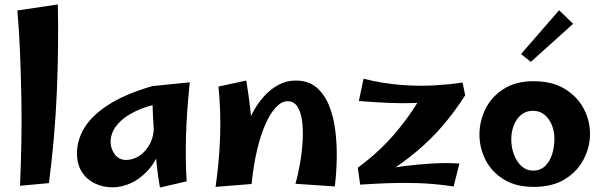

<svg xmlns="http://www.w3.org/2000/svg" viewBox="-20 -828 2708 863"><path d="M200 -5 70 7Q74 -86 76 -186.5Q78 -287 76 -389.5Q74 -492 70 -591.5Q66 -691 58 -781L240 -808Q244 -620 235.5 -416.5Q227 -213 200 -5Z M485 14Q443 14 406.5 -3.5Q370 -21 348 -55Q326 -89 326 -140Q326 -197 358.5 -252Q391 -307 465 -355.5Q539 -404 664 -441L707 -365Q637 -351 591.5 -329Q546 -307 521 -282.5Q496 -258 486.5 -235Q477 -212 477 -194Q477 -159 496 -134Q515 -109 547 -109Q577 -109 605.5 -127Q634 -145 653.5 -181Q673 -217 672 -271L731 -309Q725 -220 701.5 -158.5Q678 -97 642 -59Q606 -21 565.5 -3.5Q525 14 485 14ZM699 15Q691 -26 685 -82.5Q679 -139 674.5 -198Q670 -257 667.5 -310Q665 -363 664 -398.5Q663 -434 664 -441L833 -458Q819 -323 816 -216Q813 -109 819 -13Z M1485 10 1308 -2Q1321 -48 1329.5 -99Q1338 -150 1340.5 -198.5Q1343 -247 1337.5 -286.5Q1332 -326 1316.5 -349.5Q1301 -373 1272 -373Q1246 -373 1220.5 -346Q1195 -319 1173 -269.5Q1151 -220 1135 -151.5Q1119 -83 1111 -1L1062 -133Q1064 -178 1077 -224.5Q1090 -271 1112 -314.5Q1134 -358 1164 -392Q1194 -426 1230.5 -446Q1267 -466 1309 -466Q1366 -466 1402.5 -435Q1439 -404 1459.5 -352.5Q1480 -301 1487.5 -238.5Q1495 -176 1493.5 -111.5Q1492 -47 1485 10ZM1111 -1 949 12Q966 -107 969.5 -218Q973 -329 962 -439L1087 -466Q1098 -399 1104.5 -341.5Q1111 -284 1113.5 -230.5Q1116 -177 1115 -121Q1114 -65 1111 -1Z M1698 -37 1588 -74Q1689 -148 1764 -238.5Q1839 -329 1888 -422L2071 -400Q2028 -332 1975 -269Q1922 -206 1854 -148.5Q1786 -91 1698 -37ZM2019 10Q1930 -3 1856 -5Q1782 -7 1719 -4.5Q1656 -2 1599 2L1588 -74L1686 -65Q1737 -74 1797 -81.5Q1857 -89 1920.5 -93Q1984 -97 2045 -93ZM1593 -374 1614 -474Q1704 -452 1786 -446Q1868 -440 1937.5 -444.5Q2007 -449 2059 -457L2071 -400Q2009 -383 1954 -375Q1899 -367 1844 -365Q1789 -363 1728 -365.5Q1667 -368 1593 -374Z M2379 12Q2298 12 2243.5 -22Q2189 -56 2162 -110Q2135 -164 2135 -223Q2135 -283 2162 -338Q2189 -393 2243.5 -428Q2298 -463 2378 -463Q2462 -463 2518.5 -428.5Q2575 -394 2603.5 -340Q2632 -286 2632 -226Q2632 -167 2603.5 -112Q2575 -57 2519 -22.5Q2463 12 2379 12ZM2375 -61Q2409 -61 2430.5 -82Q2452 -103 2462 -136Q2472 -169 2472 -204Q2472 -236 2461 -264.5Q2450 -293 2428.5 -311.5Q2407 -330 2375 -330Q2344 -330 2322 -311.5Q2300 -293 2289 -263.5Q2278 -234 2278 -202Q2278 -165 2290.5 -132.5Q2303 -100 2325 -80.5Q2347 -61 2375 -61ZM2366 -550 2322 -585 2493 -782 2556 -721Z"/></svg>

Font: Marhey Light Medium
Style: Regular
Weight: 500
Version: Version 1.000